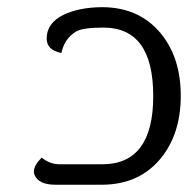

<svg xmlns="http://www.w3.org/2000/svg" viewBox="-20 -508 519 528"><path d="M262.7 -488.3Q363.3 -487.3 421.9 -416.5Q477.1 -349.6 477.1 -244.6Q477.1 -139.6 421.9 -72.3Q363.3 -1 262.2 0H132.3Q86.9 0 75.2 -26.4Q73.2 -31.2 73.2 -36.1Q73.2 -53.2 94.7 -74.7Q116.7 -56.2 145 -56.2H261.2Q401.4 -56.2 401.4 -244.1Q401.4 -432.1 264.6 -432.1Q207 -432.1 189.5 -421.4Q157.2 -402.3 148.9 -362.3Q108.4 -370.1 108.4 -401.9Q108.4 -444.8 154.8 -467.3Q197.3 -487.8 261.2 -488.3Z"/></svg>

Font: Sukar
Style: Regular
Weight: 400
Designer: Dario Muhafara - Ghiath Alsory
Foundry: Dario Muhafara - Ghiath Alsory
Version: Version 1.00 March 17, 2016, initial release